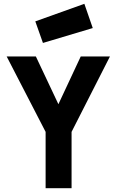

<svg xmlns="http://www.w3.org/2000/svg" viewBox="-20 -986 611 1006"><path d="M355 -295 556 -690H403L286 -440L168 -690H15L219 -295V0H355ZM165 -874 205 -761 466 -839 422 -966Z"/></svg>

Font: TitilliumMaps29L
Style: 999 wt
Weight: 900
Designer: Campivisivi
Foundry: Accademia di Belle Arti di Urbino and students of MA course of Visual design